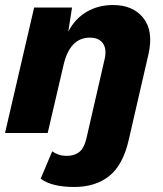

<svg xmlns="http://www.w3.org/2000/svg" viewBox="-20 -530 651 765"><path d="M276 215Q186 215 142 182L188 73Q199 81 213.5 86Q228 91 247 91Q274 91 294 77Q314 63 324 23L397 -295Q406 -335 390 -357.5Q374 -380 338 -380Q258 -380 233 -270L170 0H0L116 -500H267L252 -404Q279 -456 325.5 -483Q372 -510 430 -510Q510 -510 551 -458.5Q592 -407 572 -316L493 27Q470 128 415 171.5Q360 215 276 215Z"/></svg>

Font: Work Sans
Style: Bold Italic
Weight: 700
Italic angle: -13°
Designer: Wei Huang
Foundry: Wei Huang
Version: Version 2.010; ttfautohint (v1.8.3)